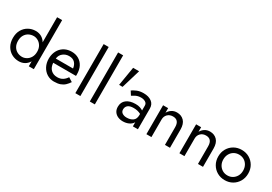

<svg xmlns="http://www.w3.org/2000/svg" viewBox="30 -1707 3750 2644"><g transform="rotate(30 1905.5 -385.0)"><path d="M116 -230Q116 -283 137.5 -320Q159 -357 195 -376Q231 -395 273 -395Q308 -395 342 -376Q376 -357 398 -320Q420 -283 420 -230Q420 -177 398 -140Q376 -103 342 -84Q308 -65 273 -65Q231 -65 195 -84Q159 -103 137.5 -140Q116 -177 116 -230ZM35 -230Q35 -156 66 -102Q97 -48 149 -19Q201 10 263 10Q314 10 354.5 -13Q395 -36 420 -79V0H500V-780H420V-381Q395 -424 354.5 -447Q314 -470 263 -470Q201 -470 149 -441Q97 -412 66 -358.5Q35 -305 35 -230Z M687 -210H1049Q1050 -216 1050 -222Q1050 -228 1050 -234Q1050 -307 1023 -359.5Q996 -412 947 -441Q898 -470 833 -470Q774 -470 726.5 -446Q679 -422 649 -379Q619 -336 609 -279Q607 -267 606 -255Q605 -243 605 -230Q605 -161 633.5 -106.5Q662 -52 711.5 -21Q761 10 823 10Q883 10 923 -4.5Q963 -19 991 -45.5Q1019 -72 1042 -107L977 -148Q954 -111 918.5 -88Q883 -65 833 -65Q770 -65 731 -102.5Q692 -140 687 -210ZM689 -278Q695 -334 736.5 -367Q778 -400 833 -400Q893 -400 925 -366Q957 -332 963 -278Z M1160 -780V0H1240V-780Z M1390 -780V0H1470V-780Z M1675 -700 1625 -400H1680L1770 -700Z M1841 -352Q1858 -364 1893.5 -382Q1929 -400 1978 -400Q2016 -400 2045.5 -382.5Q2075 -365 2075 -330V-253Q2056 -266 2026.5 -276Q1997 -286 1956 -286Q1865 -286 1812.5 -245.5Q1760 -205 1760 -132Q1760 -85 1781.5 -53.5Q1803 -22 1839 -6Q1875 10 1918 10Q1970 10 2012 -9.5Q2054 -29 2075 -66V0H2155V-330Q2155 -397 2106 -433.5Q2057 -470 1978 -470Q1916 -470 1872 -451Q1828 -432 1802 -413ZM1841 -135Q1841 -177 1870 -201Q1899 -225 1960 -225Q1993 -225 2021 -218.5Q2049 -212 2075 -198V-180Q2075 -116 2036.5 -88.5Q1998 -61 1938 -61Q1898 -61 1869.5 -79.5Q1841 -98 1841 -135Z M2585 -280V0H2665V-290Q2665 -379 2621.5 -424.5Q2578 -470 2507 -470Q2462 -470 2426.5 -447.5Q2391 -425 2370 -387V-460H2290V0H2370V-280Q2370 -330 2402.5 -362.5Q2435 -395 2487 -395Q2585 -395 2585 -280Z M3110 -280V0H3190V-290Q3190 -379 3146.5 -424.5Q3103 -470 3032 -470Q2987 -470 2951.5 -447.5Q2916 -425 2895 -387V-460H2815V0H2895V-280Q2895 -330 2927.5 -362.5Q2960 -395 3012 -395Q3110 -395 3110 -280Z M3381 -230Q3381 -278 3401.5 -315.5Q3422 -353 3457.5 -374Q3493 -395 3538 -395Q3583 -395 3618.5 -374Q3654 -353 3674.5 -315.5Q3695 -278 3695 -230Q3695 -182 3674.5 -145Q3654 -108 3618.5 -86.5Q3583 -65 3538 -65Q3493 -65 3457.5 -86.5Q3422 -108 3401.5 -145Q3381 -182 3381 -230ZM3300 -230Q3300 -161 3331.5 -106.5Q3363 -52 3417 -21Q3471 10 3538 10Q3606 10 3659.5 -21Q3713 -52 3744.5 -106.5Q3776 -161 3776 -230Q3776 -300 3744.5 -354Q3713 -408 3659.5 -439Q3606 -470 3538 -470Q3471 -470 3417 -439Q3363 -408 3331.5 -354Q3300 -300 3300 -230Z"/></g></svg>

Font: Jost-400-Book
Style: Regular
Weight: 400
Version: Version 3.200; ttfautohint (v0.97) -l 8 -r 50 -G 200 -x 14 -